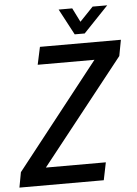

<svg xmlns="http://www.w3.org/2000/svg" viewBox="-94 -912 685 957"><g transform="rotate(-5 248.0 -433.5)"><path d="M517 -610 104 -88H404L386 0H-36L-22 -76L392 -602H108L127 -690H532ZM236 -867H304L339 -797L406 -867H479L355 -737H305Z"/></g></svg>

Font: Decalotype Medium Italic
Style: Regular
Weight: 500
Italic angle: -12°
Designer: Alfredo Marco Pradil
Foundry: Alfredo Marco Pradil
Version: Version 1.0